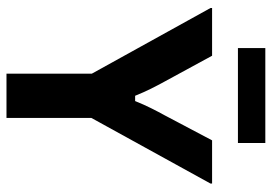

<svg xmlns="http://www.w3.org/2000/svg" viewBox="-146 -712 858 607"><g transform="rotate(90 283.5 -409.0)"><path d="M132.5 -731.7H432.5V-818.3H132.5ZM213.3 0H353.3V-268.3L560.8 -645V-650H424.2L345 -500C330 -472.5 315 -444.2 300 -406.7H283.3C268.3 -444.2 253.3 -472.5 238.3 -500L156.7 -650H5.8V-645L213.3 -270Z"/></g></svg>

Font: Familjen Grotesk GF
Style: Bold
Weight: 700
Designer: Anders Wikstroem, Jonas Baeckman, Matilda Gysing, Kristian Moeller
Foundry: Familjen STHLM AB
Version: Version 2.000; Beta; Release 4; Build 6